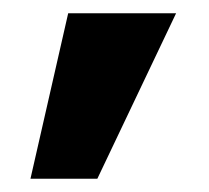

<svg xmlns="http://www.w3.org/2000/svg" viewBox="-20 -85 316 290"><path d="M26 185 83 -65H246L127 185Z"/></svg>

Font: Haskoy ExtraBold
Style: Regular
Weight: 800
Designer: Ertekin Erdin
Foundry: Ertekin Erdin
Version: Version 2.000; ttfautohint (v1.8.4.7-5d5b)